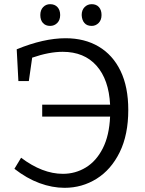

<svg xmlns="http://www.w3.org/2000/svg" viewBox="-20 -890 696 919"><path d="M49 -82 81 -135Q183 -58 281 -58Q341 -58 391 -88.5Q441 -119 472 -180Q503 -241 507 -332H182V-389H507Q501 -509 442 -575.5Q383 -642 280 -642Q215 -642 134 -614L118 -502H68L60 -654Q189 -707 294 -707Q385 -707 452.5 -667Q520 -627 557 -550.5Q594 -474 594 -364Q594 -245 553 -161.5Q512 -78 442.5 -34.5Q373 9 289 9Q230 9 169 -13.5Q108 -36 49 -82ZM419 -766Q396 -766 384 -780Q372 -794 371 -818Q371 -842 385 -856Q399 -870 419 -870Q441 -870 453.5 -856Q466 -842 466 -818Q466 -794 452 -780Q438 -766 419 -766ZM220 -766Q198 -766 185.5 -780Q173 -794 173 -818Q173 -842 186.5 -856Q200 -870 220 -870Q242 -870 255 -856Q268 -842 268 -818Q268 -794 254 -780Q240 -766 220 -766Z"/></svg>

Font: Bitter
Style: Regular
Weight: 400
Designer: Sol Matas, and Bitter project Authors
Foundry: Sol Matas
Version: Version 2.001